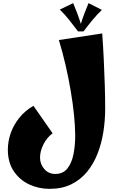

<svg xmlns="http://www.w3.org/2000/svg" viewBox="-20 -957 730 1223"><path d="M296 246Q227 246 166.5 218Q106 190 68 134Q30 78 30 -4Q30 -56 48 -108Q66 -160 102 -205.5Q138 -251 193 -283L315 -108Q278 -80 256.5 -37Q235 6 235 47Q235 88 262 119.5Q289 151 332 151Q382 151 409.5 116Q437 81 448 25.5Q459 -30 459 -93Q459 -151 451.5 -225Q444 -299 430 -381Q416 -463 397 -545Q378 -627 355 -702L631 -744Q637 -663 641 -578.5Q645 -494 647.5 -414Q650 -334 650 -265Q650 -191 638.5 -117.5Q627 -44 601.5 21.5Q576 87 534.5 137.5Q493 188 434 217Q375 246 296 246ZM446 -937Q459 -906 471.5 -873.5Q484 -841 495 -805Q506 -841 518.5 -873.5Q531 -906 544 -937L629 -894Q597 -863 570 -830.5Q543 -798 512 -757H477Q446 -798 419.5 -831.5Q393 -865 361 -896Z"/></svg>

Font: Marhey ExtraBold
Style: Regular
Weight: 800
Designer: Nur Syamsi & Bustanul Arifin
Foundry: Namelatype
Version: Version 1.000; ttfautohint (v1.8.4.7-5d5b)